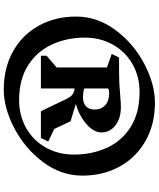

<svg xmlns="http://www.w3.org/2000/svg" viewBox="71 -918 866 1049"><g transform="rotate(90 504.5 -393.0)"><path d="M939 -410Q939 -293 864.5 -194Q790 -95 679.5 -37.5Q569 20 469 20Q351 20 260.5 -30.5Q170 -81 120 -171Q70 -261 70 -375Q70 -492 144.5 -591.5Q219 -691 329.5 -748.5Q440 -806 540 -806Q658 -806 748.5 -755Q839 -704 889 -614Q939 -524 939 -410ZM824 -363Q824 -462 787 -543.5Q750 -625 673 -673.5Q596 -722 482 -722Q398 -722 330 -683.5Q262 -645 223.5 -576.5Q185 -508 185 -423Q185 -325 222.5 -243.5Q260 -162 336.5 -113Q413 -64 527 -64Q611 -64 679 -102.5Q747 -141 785.5 -209.5Q824 -278 824 -363ZM753 -223 733 -183H587L522 -319Q512 -340 501.5 -350.5Q491 -361 472 -366L463 -367V-183H284V-214L348 -269V-544L274 -570L294 -610H370Q436 -610 498 -616Q542 -620 564 -620Q626 -620 664.5 -590Q703 -560 703 -514Q703 -471 656.5 -431Q610 -391 547 -374L642 -345L684 -256ZM486 -556Q473 -556 463 -550V-420Q483 -413 511 -413Q543 -413 560.5 -429.5Q578 -446 578 -477Q578 -512 554.5 -534Q531 -556 486 -556Z"/></g></svg>

Font: Inknut
Style: Antiqua
Weight: 400
Designer: Claus Eggers Srensen
Foundry: Claus Eggers Srensen
Version: Version 1.000; ttfautohint (v1.2) -l 7 -r 28 -G 50 -x 13 -D 